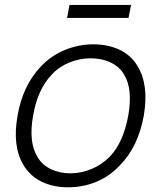

<svg xmlns="http://www.w3.org/2000/svg" viewBox="-20 -762 648 797"><path d="M524 -741.5 513.5 -687.5H258.5L268.5 -741.5ZM78 -76Q30 -154.5 53 -282.5Q74.5 -408 151 -487.5Q192.5 -531 249 -554.5Q306.5 -578 366.5 -578Q428.5 -578 476.2 -555.5Q524 -533 551 -487.5Q598.5 -410.5 577 -282.5Q554 -153.5 478 -76Q434 -29.5 379.2 -7Q324.5 15.5 261.5 15.5Q201 15.5 153 -7.8Q105 -31 78 -76ZM496 -451Q477 -484.5 440 -502.2Q403 -520 356 -520Q310.5 -520 267.2 -502.2Q224 -484.5 193.5 -451Q136 -390 117.5 -282.5Q98 -173 134.5 -112.5Q143.5 -96 157.2 -83Q171 -70 189 -61Q207 -52 228 -47.2Q249 -42.5 272 -42.5Q294.5 -42.5 317.2 -47.2Q340 -52 361.2 -61Q382.5 -70 401.5 -83Q420.5 -96 436.5 -112.5Q492 -171 512.5 -282.5Q531.5 -391.5 496 -451Z"/></svg>

Font: Russisch Sans Light
Style: Italic
Weight: 300
Italic angle: -10°
Designer: Michael Sharanda (font) & Cristiano Sobral (main changes)
Foundry: Michael Sharanda
Version: Version 2.00;September 8, 2020;FontCreator 13.0.0.2681 64-bi